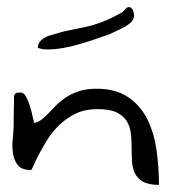

<svg xmlns="http://www.w3.org/2000/svg" viewBox="-20 -518 478 542"><path d="M254.9 -210Q220.7 -210 194.8 -197.8Q168.9 -185.5 148.4 -166Q127.9 -146.5 114.3 -124.5Q100.6 -102.5 90.3 -83Q80.1 -63.5 74.7 -50.8Q69.3 -38.1 67.4 -38.1Q41 -38.1 30.3 -51.8Q19.5 -65.4 16.6 -85.4Q13.7 -105.5 16.1 -127.4Q18.6 -149.4 18.6 -166V-182.6Q18.6 -194.3 19 -207Q19.5 -219.7 19.5 -230.5V-247.1Q22.5 -254.9 27.3 -255.9Q32.2 -256.8 38.1 -256.8Q46.9 -256.8 52.7 -246.6Q58.6 -236.3 63.5 -221.7Q68.4 -207 71.3 -192.9Q74.2 -178.7 76.2 -170.9Q87.9 -172.9 97.7 -180.7Q107.4 -188.5 117.7 -199.2Q127.9 -210 139.6 -221.7Q151.4 -233.4 167 -243.7Q182.6 -253.9 203.6 -260.7Q224.6 -267.6 252 -267.6Q306.6 -267.6 341.8 -243.7Q377 -219.7 396 -181.2Q415 -142.6 421.9 -94.2Q428.7 -45.9 428.7 3.9Q399.4 3.9 383.3 -5.4Q367.2 -14.6 360.4 -29.8Q353.5 -44.9 352.5 -64Q351.6 -83 351.6 -103Q351.6 -123 349.1 -142.6Q346.7 -162.1 337.4 -176.8Q328.1 -191.4 309.1 -200.7Q290 -210 254.9 -210ZM86.9 -382.8Q86.9 -395.5 95.2 -403.3Q103.5 -411.1 114.3 -416Q151.4 -427.7 175.8 -432.6Q200.2 -437.5 221.2 -441.9Q242.2 -446.3 266.1 -455.1Q290 -463.9 325.2 -483.4Q327.1 -485.4 332 -490.2Q336.9 -495.1 338.9 -497.1H340.8Q340.8 -497.1 341.3 -497.6Q341.8 -498 342.8 -498Q351.6 -498 355 -489.7Q358.4 -481.4 358.4 -474.6Q358.4 -461.9 347.2 -452.6Q335.9 -443.4 325.2 -438.5Q308.6 -430.7 301.3 -427.2Q293.9 -423.8 288.1 -420.9Q281.2 -418.9 268.1 -414.1Q254.9 -409.2 236.8 -403.3Q218.8 -397.5 198.2 -391.6Q177.7 -385.7 157.2 -382.3Q136.7 -378.9 118.7 -378.4Q100.6 -377.9 86.9 -382.8Z"/></svg>

Font: Swanky and Moo Moo
Style: Regular
Weight: 400
Designer: Kimberly Geswein
Foundry: Kimberly Geswein
Version: Version 1.002 2001